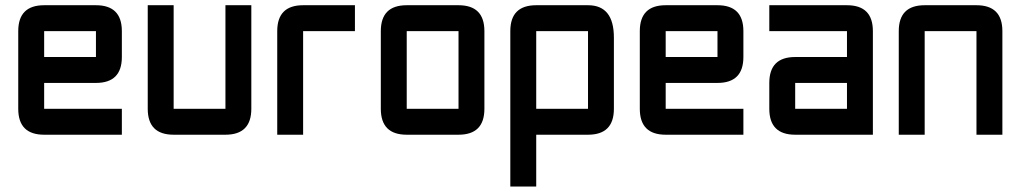

<svg xmlns="http://www.w3.org/2000/svg" viewBox="-20 -508 3849 724"><path d="M146.5 -488.3H341.8Q439.5 -488.3 439.5 -390.6V-293Q439.5 -195.3 341.8 -195.3H146.5V-97.7H439.5V0H146.5Q48.8 0 48.8 -97.7V-390.6Q48.8 -488.3 146.5 -488.3ZM341.8 -390.6H146.5V-293H341.8Z M830.1 -488.3H927.7V-97.7Q927.7 0 830.1 0H634.8Q537.1 0 537.1 -97.7V-488.3H634.8V-97.7H830.1Z M1123 -488.3H1318.4V-390.6H1123V0H1025.4V-390.6Q1025.4 -488.3 1123 -488.3Z M1709 0H1513.7Q1416 0 1416 -97.7V-390.6Q1416 -488.3 1513.7 -488.3H1709Q1806.6 -488.3 1806.6 -390.6V-97.7Q1806.6 0 1709 0ZM1709 -97.7V-390.6H1513.7V-97.7Z M1904.3 -390.6Q1904.3 -488.3 2002 -488.3H2197.3Q2294.9 -488.3 2294.9 -366.2V-97.7Q2294.9 0 2197.3 0H2002V195.3H1904.3ZM2197.3 -390.6H2002V-97.7H2197.3Z M2490.2 -488.3H2685.5Q2783.2 -488.3 2783.2 -390.6V-293Q2783.2 -195.3 2685.5 -195.3H2490.2V-97.7H2783.2V0H2490.2Q2392.6 0 2392.6 -97.7V-390.6Q2392.6 -488.3 2490.2 -488.3ZM2685.5 -390.6H2490.2V-293H2685.5Z M3271.5 0H2978.5Q2880.9 0 2880.9 -97.7V-195.3Q2880.9 -293 2978.5 -293H3173.8V-390.6H2880.9V-488.3H3173.8Q3271.5 -488.3 3271.5 -390.6ZM2978.5 -97.7H3173.8V-195.3H2978.5Z M3662.1 -390.6H3466.8V0H3369.1V-390.6Q3369.1 -488.3 3466.8 -488.3H3662.1Q3759.8 -488.3 3759.8 -390.6V0H3662.1Z"/></svg>

Font: BabelStone Runic Staveless Rule
Style: Regular
Weight: 400
Designer: Andrew West
Foundry: BabelStone
Version: Version 3.002 March 14, 2022